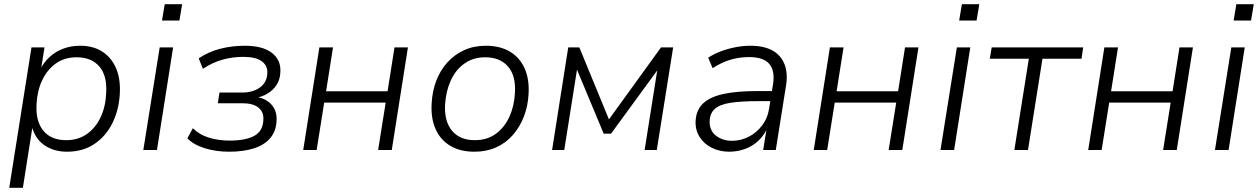

<svg xmlns="http://www.w3.org/2000/svg" viewBox="-20 -715 6005 915"><path d="M24 180 130 -489H192L175 -381H170Q189 -419 217.5 -444.5Q246 -470 282.5 -483.5Q319 -497 362 -497Q424 -497 467.5 -469Q511 -441 533 -390Q555 -339 551 -269Q547 -192 516 -129Q485 -66 430 -29Q375 8 299 8Q238 8 193 -22Q148 -52 132 -112H135L89 180ZM296 -47Q353 -47 395 -77Q437 -107 460.5 -158.5Q484 -210 486 -273Q491 -354 453.5 -398Q416 -442 345 -442Q287 -442 245.5 -412Q204 -382 180.5 -331.5Q157 -281 154 -216Q150 -136 187 -91.5Q224 -47 296 -47Z M752 -617 765 -695H848L835 -617ZM663 0 741 -489H805L728 0Z M1072 8Q1008 8 954.5 -9Q901 -26 873 -56L899 -104Q930 -73 975.5 -59Q1021 -45 1074 -45Q1150 -45 1191.5 -67.5Q1233 -90 1235 -143Q1238 -181 1212 -202Q1186 -223 1135 -223H1018L1026 -274H1135Q1185 -274 1218.5 -298Q1252 -322 1254 -366Q1256 -402 1227.5 -423Q1199 -444 1139 -444Q1088 -444 1040 -430.5Q992 -417 947 -387L927 -437Q973 -468 1029 -482.5Q1085 -497 1146 -497Q1233 -497 1276.5 -462.5Q1320 -428 1316 -371Q1315 -337 1298.5 -311Q1282 -285 1254 -268.5Q1226 -252 1190 -247L1192 -254Q1244 -249 1272.5 -218Q1301 -187 1298 -140Q1296 -90 1268 -57Q1240 -24 1190 -8Q1140 8 1072 8Z M1425 0 1502 -489H1567L1534 -280H1827L1860 -489H1924L1847 0H1782L1818 -226H1525L1489 0Z M2241 8Q2173 8 2126 -20Q2079 -48 2056 -99.5Q2033 -151 2037 -221Q2040 -280 2059 -330Q2078 -380 2112 -417.5Q2146 -455 2192 -476Q2238 -497 2295 -497Q2363 -497 2410 -469Q2457 -441 2480 -389.5Q2503 -338 2499 -268Q2496 -209 2476.5 -159Q2457 -109 2423.5 -71Q2390 -33 2344 -12.5Q2298 8 2241 8ZM2243 -47Q2301 -47 2342.5 -77Q2384 -107 2407.5 -158.5Q2431 -210 2434 -273Q2439 -354 2401 -398Q2363 -442 2292 -442Q2235 -442 2193 -412Q2151 -382 2128 -331Q2105 -280 2101 -216Q2097 -136 2134.5 -91.5Q2172 -47 2243 -47Z M2611 0 2688 -489H2741L2882 -146L3130 -489H3188L3110 0H3052L3116 -404H3130L2892 -78H2857L2721 -404H2733L2669 0Z M3455 8Q3410 8 3372.5 -10.5Q3335 -29 3314 -62.5Q3293 -96 3295 -139Q3298 -191 3330.5 -222Q3363 -253 3427 -267Q3491 -281 3587 -281H3670L3662 -233H3595Q3511 -233 3460.5 -225Q3410 -217 3387 -196.5Q3364 -176 3362 -140Q3360 -93 3392 -68.5Q3424 -44 3468 -44Q3510 -44 3547.5 -63Q3585 -82 3611.5 -116.5Q3638 -151 3645 -196L3664 -314Q3674 -378 3646 -410.5Q3618 -443 3550 -443Q3504 -443 3461.5 -430.5Q3419 -418 3376 -390L3355 -440Q3382 -458 3415.5 -470.5Q3449 -483 3485 -490Q3521 -497 3556 -497Q3620 -497 3661 -474.5Q3702 -452 3719 -408Q3736 -364 3725 -301L3677 0H3617L3635 -112H3640Q3624 -73 3596 -46Q3568 -19 3531.5 -5.5Q3495 8 3455 8Z M3858 0 3935 -489H4000L3967 -280H4260L4293 -489H4357L4280 0H4215L4251 -226H3958L3922 0Z M4551 -617 4564 -695H4647L4634 -617ZM4462 0 4540 -489H4604L4527 0Z M4814 0 4883 -435H4697L4706 -489H5142L5134 -435H4948L4879 0Z M5166 0 5243 -489H5308L5275 -280H5568L5601 -489H5665L5588 0H5523L5559 -226H5266L5230 0Z M5859 -617 5872 -695H5955L5942 -617ZM5770 0 5848 -489H5912L5835 0Z"/></svg>

Font: Nunito Sans 10pt Light
Style: Italic
Weight: 300
Italic angle: -9°
Designer: Vernon Adams
Foundry: Vernon Adams
Version: Version 3.101;gftools[0.9.27]